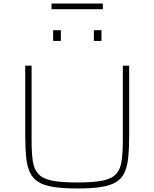

<svg xmlns="http://www.w3.org/2000/svg" viewBox="-20 -1060 875 1088"><path d="M419 8Q337 8 283 -0.5Q229 -9 197 -29Q165 -49 149 -84Q133 -119 128 -170.5Q123 -222 123 -294V-688H159V-264Q159 -192 166 -146Q173 -100 198 -73.5Q223 -47 275 -36.5Q327 -26 418 -26Q509 -26 561 -36.5Q613 -47 637.5 -73.5Q662 -100 669 -146Q676 -192 676 -264V-688H712V-294Q712 -222 707 -170.5Q702 -119 686.5 -84Q671 -49 639 -29Q607 -9 553.5 -0.5Q500 8 419 8ZM281 -828V-889H325V-828ZM512 -828V-889H555V-828ZM272 -1008V-1040H563V-1008Z"/></svg>

Font: Saira Expanded Thin
Style: Regular
Weight: 250
Width: 7
Designer: Hector Gatti with collaboration of the Omnibus-Type team
Foundry: Omnibus-Type
Version: Version 1.101